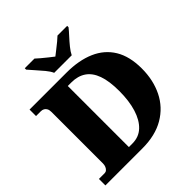

<svg xmlns="http://www.w3.org/2000/svg" viewBox="-241 -1104 1278 1278"><g transform="rotate(-45 398.0 -465.5)"><path d="M21 0V-61H74Q86 -61 94.5 -68.5Q103 -76 108 -88Q113 -100 113 -115V-599Q113 -618 107 -629.5Q101 -641 90.5 -647Q80 -653 66 -653H21V-714H369Q485 -714 569 -677.5Q653 -641 698 -567Q743 -493 743 -379Q743 -270 700.5 -184Q658 -98 574.5 -49Q491 0 369 0ZM345 -70Q406 -70 447 -108.5Q488 -147 509.5 -216.5Q531 -286 531 -379Q531 -472 510 -530.5Q489 -589 447.5 -617Q406 -645 346 -645H312V-70ZM310 -771Q300 -794 278 -820.5Q256 -847 232.5 -873Q209 -899 193 -918V-931H284Q295 -921 314.5 -904Q334 -887 355.5 -870.5Q377 -854 392 -842Q407 -854 428.5 -870.5Q450 -887 470.5 -904Q491 -921 501 -931H592V-918Q577 -899 553 -873Q529 -847 507.5 -820.5Q486 -794 475 -771Z"/></g></svg>

Font: Noto Serif Kannada Black
Style: Regular
Weight: 900
Version: Version 2.003